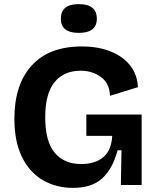

<svg xmlns="http://www.w3.org/2000/svg" viewBox="-20 -900 763 934"><path d="M335 14Q254 14 189.5 -23Q125 -60 87.5 -135Q50 -210 50 -323Q50 -488 134 -581Q218 -674 378 -674Q458 -674 518.5 -649.5Q579 -625 613.5 -581Q648 -537 651 -476L515 -434Q513 -495 471 -525.5Q429 -556 372 -556Q291 -556 245.5 -500.5Q200 -445 200 -329Q200 -212 246 -157Q292 -102 375 -102Q442 -102 482 -135Q522 -168 526 -239H400V-343H669V0H568L571 -169H552Q528 -79 477.5 -32.5Q427 14 335 14ZM363 -740Q276 -740 276 -809Q276 -880 363 -880Q451 -880 451 -809Q451 -740 363 -740Z"/></svg>

Font: Bricolage Grotesque 12pt Bricolage Grotesque 10pt Regular
Style: Bold
Weight: 700
Designer: Mathieu Triay
Foundry: Atelier Triay
Version: Version 1.001; ttfautohint (v1.8.4.7-5d5b);gftools[0.9.33.de